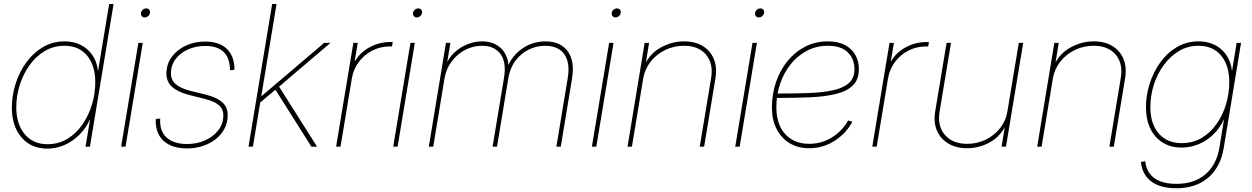

<svg xmlns="http://www.w3.org/2000/svg" viewBox="-20 -748 6384 979"><path d="M221.7 9.8Q138.2 9.8 89.4 -47.6Q40.5 -105 40.5 -199.7Q40.5 -261.7 59.8 -321.8Q79.1 -381.8 114.5 -430.4Q149.9 -479 199.5 -508.1Q249 -537.1 309.1 -537.1Q356.4 -537.1 393.1 -518.1Q429.7 -499 452.1 -465.6Q474.6 -432.1 479 -388.7H480.5L536.6 -727.5H559.1L438.5 0H416L439 -136.7H437.5Q418 -94.2 384.8 -61Q351.6 -27.8 309.8 -9Q268.1 9.8 221.7 9.8ZM222.2 -12.7Q279.3 -12.7 324.5 -40.5Q369.6 -68.4 401.1 -114.3Q432.6 -160.2 449.2 -216.1Q465.8 -272 465.8 -328.6Q465.8 -413.1 424.6 -463.9Q383.3 -514.6 308.6 -514.6Q252.9 -514.6 207.8 -487.5Q162.6 -460.4 130.1 -414.8Q97.7 -369.1 80.3 -313.7Q63 -258.3 63 -201.2Q63 -115.7 105.7 -64.2Q148.4 -12.7 222.2 -12.7Z M597.7 0 685.5 -529.3H708L620.1 0ZM717.8 -659.2Q708.5 -659.2 702.9 -666Q697.3 -672.9 698.7 -682.1Q700.2 -691.9 708.3 -698.5Q716.3 -705.1 726.1 -705.1Q735.4 -705.1 740.7 -698.5Q746.1 -691.9 744.6 -682.1Q743.2 -672.4 735.4 -665.8Q727.5 -659.2 717.8 -659.2Z M934.1 8.8Q883.8 8.8 848.4 -7.3Q813 -23.4 794.2 -53.7Q775.4 -84 773.9 -125Q773.9 -130.4 774.2 -133.3Q774.4 -136.2 774.4 -141.6L796.9 -143.1Q793 -79.6 829.6 -46.6Q866.2 -13.7 934.1 -13.7Q984.4 -13.7 1026.1 -32.5Q1067.9 -51.3 1093.3 -84.2Q1118.7 -117.2 1118.7 -159.7Q1118.7 -193.4 1095 -212.6Q1071.3 -231.9 1025.9 -243.2L941.9 -264.6Q886.7 -278.8 857.7 -304.9Q828.6 -331.1 828.6 -372.6Q828.6 -420.9 855.7 -457.8Q882.8 -494.6 927.5 -515.4Q972.2 -536.1 1025.4 -536.1Q1094.2 -536.1 1132.6 -502.7Q1170.9 -469.2 1175.3 -405.8Q1175.3 -402.3 1175.3 -399.4Q1175.3 -396.5 1174.8 -392.1L1152.8 -390.1Q1152.3 -451.7 1120.8 -482.7Q1089.4 -513.7 1025.9 -513.7Q979 -513.7 939.2 -496.1Q899.4 -478.5 875.5 -447Q851.6 -415.5 851.6 -374Q851.6 -340.3 876 -319.1Q900.4 -297.9 947.8 -285.6L1032.7 -264.6Q1085 -251.5 1113 -226.8Q1141.1 -202.1 1141.1 -161.1Q1141.1 -123 1124.8 -92Q1108.4 -61 1079.6 -38.3Q1050.8 -15.6 1013.2 -3.4Q975.6 8.8 934.1 8.8Z M1299.8 -219.7 1306.6 -259.3H1315.4L1632.8 -529.3H1665L1396.5 -300.8L1393.1 -297.9ZM1247.1 0 1367.7 -727.5H1390.1L1269.5 0ZM1567.9 0 1377.9 -300.8 1397.5 -314.9 1596.7 0Z M1693.8 0 1781.7 -529.3H1804.2L1788.6 -437H1790.5Q1816.9 -481.4 1865.7 -507.6Q1914.6 -533.7 1970.7 -533.7Q1975.1 -533.7 1976.6 -533.7Q1978 -533.7 1982.4 -533.7L1979 -511.2Q1976.1 -511.2 1973.9 -511.2Q1971.7 -511.2 1967.3 -511.2Q1919.4 -511.2 1878.2 -490Q1836.9 -468.8 1809.3 -431.9Q1781.7 -395 1773.9 -347.2L1716.3 0Z M1984.9 0 2072.8 -529.3H2095.2L2007.3 0ZM2105 -659.2Q2095.7 -659.2 2090.1 -666Q2084.5 -672.9 2085.9 -682.1Q2087.4 -691.9 2095.5 -698.5Q2103.5 -705.1 2113.3 -705.1Q2122.6 -705.1 2127.9 -698.5Q2133.3 -691.9 2131.8 -682.1Q2130.4 -672.4 2122.6 -665.8Q2114.7 -659.2 2105 -659.2Z M2166.5 0 2253.9 -529.3H2276.4L2256.3 -406.7L2248.5 -407.2Q2266.6 -452.1 2297.6 -480.7Q2328.6 -509.3 2365.7 -523.2Q2402.8 -537.1 2438.5 -537.1Q2479.5 -537.1 2509.8 -520.3Q2540 -503.4 2556.9 -472.2Q2573.7 -440.9 2573.7 -397.9L2564.9 -399.9Q2581.5 -442.9 2611.3 -473.6Q2641.1 -504.4 2679.7 -520.8Q2718.3 -537.1 2760.7 -537.1Q2812.5 -537.1 2846.2 -514.2Q2879.9 -491.2 2893.3 -449Q2906.7 -406.7 2897 -348.6L2839.4 0H2816.9L2875 -350.6Q2883.8 -403.3 2872.6 -439.9Q2861.3 -476.6 2832.5 -495.6Q2803.7 -514.6 2760.3 -514.6Q2715.8 -514.6 2676 -495.1Q2636.2 -475.6 2608.4 -438.5Q2580.6 -401.4 2571.8 -348.6L2514.2 0H2491.7L2549.8 -350.6Q2563 -429.7 2532.2 -472.2Q2501.5 -514.6 2438 -514.6Q2391.6 -514.6 2351.1 -493.2Q2310.5 -471.7 2282.7 -434.3Q2254.9 -397 2246.6 -348.6L2189 0Z M2998 0 3085.9 -529.3H3108.4L3020.5 0ZM3118.2 -659.2Q3108.9 -659.2 3103.3 -666Q3097.7 -672.9 3099.1 -682.1Q3100.6 -691.9 3108.6 -698.5Q3116.7 -705.1 3126.5 -705.1Q3135.7 -705.1 3141.1 -698.5Q3146.5 -691.9 3145 -682.1Q3143.6 -672.4 3135.7 -665.8Q3127.9 -659.2 3118.2 -659.2Z M3259.8 -348.6 3202.1 0H3179.7L3267.1 -529.3H3289.6L3270.5 -412.1H3264.6Q3292.5 -474.6 3349.4 -505.9Q3406.2 -537.1 3467.8 -537.1Q3524.4 -537.1 3563.5 -513.2Q3602.5 -489.3 3619.9 -447Q3637.2 -404.8 3627.9 -348.6L3570.3 0H3547.9L3606 -350.1Q3618.2 -424.3 3579.8 -469.5Q3541.5 -514.6 3467.8 -514.6Q3416.5 -514.6 3372.1 -493.2Q3327.6 -471.7 3297.9 -434.1Q3268.1 -396.5 3259.8 -348.6Z M3729 0 3816.9 -529.3H3839.4L3751.5 0ZM3849.1 -659.2Q3839.8 -659.2 3834.2 -666Q3828.6 -672.9 3830.1 -682.1Q3831.5 -691.9 3839.6 -698.5Q3847.7 -705.1 3857.4 -705.1Q3866.7 -705.1 3872.1 -698.5Q3877.4 -691.9 3876 -682.1Q3874.5 -672.4 3866.7 -665.8Q3858.9 -659.2 3849.1 -659.2Z M4105.5 7.8Q4048.8 7.8 4006.1 -18.1Q3963.4 -43.9 3939.7 -90.6Q3916 -137.2 3916 -199.7Q3916 -268.1 3936.8 -329.1Q3957.5 -390.1 3995.6 -436.8Q4033.7 -483.4 4085.7 -510.3Q4137.7 -537.1 4200.7 -537.1Q4252.9 -537.1 4288.1 -518.6Q4323.2 -500 4341.3 -468Q4359.4 -436 4359.4 -396Q4359.4 -341.8 4328.1 -311.8Q4296.9 -281.7 4240.2 -268.3Q4183.6 -254.9 4105.5 -251.7Q4027.3 -248.5 3933.1 -248.5V-271Q4024.4 -271 4098.6 -273.4Q4172.9 -275.9 4226.1 -287.4Q4279.3 -298.8 4308.1 -324.2Q4336.9 -349.6 4336.9 -395Q4336.9 -447.8 4302.7 -481.2Q4268.6 -514.6 4200.7 -514.6Q4143.1 -514.6 4095 -489.5Q4046.9 -464.4 4012 -420.9Q3977.1 -377.4 3957.8 -320.6Q3938.5 -263.7 3938.5 -199.7Q3938.5 -143.1 3958.7 -101.6Q3979 -60.1 4016.8 -37.4Q4054.7 -14.6 4105.5 -14.6Q4169.9 -14.6 4222.7 -47.9Q4275.4 -81.1 4304.7 -133.8L4326.2 -127.4Q4295.4 -68.8 4236.3 -30.5Q4177.2 7.8 4105.5 7.8Z M4427.7 0 4515.6 -529.3H4538.1L4522.5 -437H4524.4Q4550.8 -481.4 4599.6 -507.6Q4648.4 -533.7 4704.6 -533.7Q4709 -533.7 4710.4 -533.7Q4711.9 -533.7 4716.3 -533.7L4712.9 -511.2Q4710 -511.2 4707.8 -511.2Q4705.6 -511.2 4701.2 -511.2Q4653.3 -511.2 4612.1 -490Q4570.8 -468.8 4543.2 -431.9Q4515.6 -395 4507.8 -347.2L4450.2 0Z M4911.6 7.8Q4856 7.8 4815.9 -15.9Q4775.9 -39.6 4757.6 -81.8Q4739.3 -124 4748.5 -179.7L4806.6 -529.3H4829.1L4771 -179.7Q4758.8 -105.5 4798.1 -60.1Q4837.4 -14.6 4911.6 -14.6Q4962.4 -14.6 5006.1 -35.9Q5049.8 -57.1 5079.3 -94.5Q5108.9 -131.8 5116.7 -179.7L5174.8 -529.3H5197.3L5109.4 0H5086.9L5106.4 -117.2H5112.3Q5084 -54.7 5029.1 -23.4Q4974.1 7.8 4911.6 7.8Z M5348.6 -348.6 5291 0H5268.6L5356 -529.3H5378.4L5359.4 -412.1H5353.5Q5381.3 -474.6 5438.2 -505.9Q5495.1 -537.1 5556.6 -537.1Q5613.3 -537.1 5652.3 -513.2Q5691.4 -489.3 5708.7 -447Q5726.1 -404.8 5716.8 -348.6L5659.2 0H5636.7L5694.8 -350.1Q5707 -424.3 5668.7 -469.5Q5630.4 -514.6 5556.6 -514.6Q5505.4 -514.6 5460.9 -493.2Q5416.5 -471.7 5386.7 -434.1Q5356.9 -396.5 5348.6 -348.6Z M5978 211.9Q5923.8 211.9 5885 196.5Q5846.2 181.2 5824 151.1Q5801.8 121.1 5797.4 77.6L5819.3 74.2Q5823.7 112.3 5843 137.9Q5862.3 163.6 5896.2 176.5Q5930.2 189.5 5978.5 189.5Q6069.8 189.5 6126.5 140.6Q6183.1 91.8 6197.8 4.9L6220.7 -136.7H6219.2Q6199.7 -94.2 6166.7 -62.3Q6133.8 -30.3 6092 -12.9Q6050.3 4.4 6004.9 4.4Q5949.2 4.4 5908.4 -21Q5867.7 -46.4 5845.5 -92.5Q5823.2 -138.7 5823.2 -201.2Q5823.2 -262.2 5842.3 -321.8Q5861.3 -381.3 5896.5 -430.2Q5931.6 -479 5981.2 -508.1Q6030.8 -537.1 6091.3 -537.1Q6127.4 -537.1 6157 -526.1Q6186.5 -515.1 6208.5 -495.4Q6230.5 -475.6 6243.9 -448.7Q6257.3 -421.9 6261.2 -389.6H6262.7L6285.6 -529.3H6308.1L6219.7 6.8Q6209 71.3 6177 117.4Q6145 163.6 6094.7 187.7Q6044.4 211.9 5978 211.9ZM6005.4 -18.1Q6062.5 -18.1 6107.4 -44.9Q6152.3 -71.8 6183.8 -116.7Q6215.3 -161.6 6231.7 -216.8Q6248 -272 6248 -329.1Q6248 -413.6 6206.8 -464.1Q6165.5 -514.6 6090.8 -514.6Q6036.1 -514.6 5991 -487.5Q5945.8 -460.4 5913.1 -415.3Q5880.4 -370.1 5863 -314.5Q5845.7 -258.8 5845.7 -201.7Q5845.7 -116.7 5888.4 -67.4Q5931.2 -18.1 6005.4 -18.1Z"/></svg>

Font: Inter 24pt Thin
Style: Italic
Weight: 250
Italic angle: -9.3988°
Version: Version 4.001;git-66647c0bb